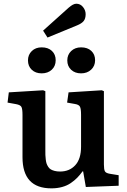

<svg xmlns="http://www.w3.org/2000/svg" viewBox="-20 -1008 688 1042"><path d="M237.8 -804.2 213.9 -841.8 352.1 -965.8Q377 -987.8 394 -987.8Q416 -987.8 430.4 -970Q444.8 -952.1 444.8 -931.2Q444.8 -907.2 434.1 -893.8Q423.3 -880.4 397.9 -870.1ZM206.1 -609.9Q172.9 -609.9 152.3 -629.4Q131.8 -648.9 131.8 -680.2Q131.8 -710.9 152.6 -731Q173.3 -751 206.1 -751Q241.2 -751 261.7 -731.7Q282.2 -712.4 282.2 -681.2Q282.2 -649.4 261 -629.6Q239.7 -609.9 206.1 -609.9ZM345.2 -680.2Q345.2 -710.9 366.2 -731Q387.2 -751 419.9 -751Q455.1 -751 475.6 -731.7Q496.1 -712.4 496.1 -681.2Q496.1 -649.9 474.6 -629.9Q453.1 -609.9 419.9 -609.9Q386.7 -609.9 366 -629.4Q345.2 -648.9 345.2 -680.2ZM258.8 14.2Q102.1 14.2 102.1 -154.8V-383.8Q102.1 -416.5 96.4 -427.5Q90.8 -438.5 66.9 -442.9L21 -451.2L27.8 -506.8L213.9 -518.1L226.1 -513.2V-194.8Q226.1 -177.2 226.3 -167Q226.6 -156.7 228.3 -142.6Q230 -128.4 232.9 -120.1Q235.8 -111.8 241.7 -102.5Q247.6 -93.3 256.1 -88.4Q264.6 -83.5 277.1 -80.3Q289.6 -77.1 306.2 -77.1Q356.9 -77.1 388.4 -111.3Q419.9 -145.5 419.9 -211.9V-384.8Q419.9 -417 414.1 -428.7Q408.2 -440.4 386.2 -443.8L344.2 -451.2L352.1 -506.8L532.2 -518.1L543.9 -513.2V-115.2Q543.9 -88.4 549.3 -78.4Q554.7 -68.4 576.2 -64.9L624 -57.1V0L445.8 6.8L431.2 -78.1H428.2Q413.1 -57.6 398.7 -43Q384.3 -28.3 364 -14.4Q343.8 -0.5 317.1 6.8Q290.5 14.2 258.8 14.2Z"/></svg>

Font: Literata Book SemiBold
Style: Regular
Weight: 600
Designer: Latin by Veronika Burian and Jose Scaglione. Greek by Irene Vlachou. Cyrillic by Vera Evstafieva
Foundry: TypeTogether
Version: Version 2.003;PS 002.003;hotconv 1.0.88;makeotf.lib2.5.64775